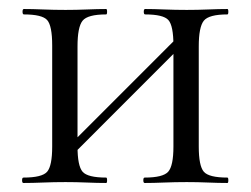

<svg xmlns="http://www.w3.org/2000/svg" viewBox="-20 -406 556 426"><path d="M126.6 -48 112.6 -62 384.4 -333.8 398.4 -320ZM95.8 -81V-305Q95.8 -349 84.6 -361.5Q73.4 -374 33 -374Q30 -374 30 -380Q30 -386 33 -386Q51.6 -386 75.7 -385Q99.8 -384 125.4 -384Q149.2 -384 173.2 -385Q197.2 -386 215.6 -386Q217.6 -386 217.6 -380Q217.6 -374 215.6 -374Q174.4 -374 163.2 -360Q152 -346 152 -303V-81Q152 -38 163.2 -25Q174.4 -12 215.6 -12Q217.6 -12 217.6 -6Q217.6 0 215.6 0Q196.2 0 172.7 -1Q149.2 -2 125.4 -2Q99.7 -2 75.6 -1Q51.5 0 32 0Q29 0 29 -6Q29 -12 32 -12Q73.4 -12 84.6 -25Q95.8 -38 95.8 -81ZM364.8 -81V-305Q364.8 -349 353.6 -361.5Q342.4 -374 302 -374Q299 -374 299 -380Q299 -386 302 -386Q320.6 -386 344.7 -385Q368.8 -384 394.4 -384Q418.2 -384 442.2 -385Q466.2 -386 484.6 -386Q486.6 -386 486.6 -380Q486.6 -374 484.6 -374Q443.4 -374 432.2 -360Q421 -346 421 -303V-81Q421 -38 432.2 -25Q443.4 -12 484.6 -12Q486.6 -12 486.6 -6Q486.6 0 484.6 0Q465.2 0 441.7 -1Q418.2 -2 394.4 -2Q368.8 -2 344.1 -1Q319.5 0 301.1 0Q298 0 298 -6Q298 -12 300.9 -12Q341.6 -12 353.2 -25Q364.8 -38 364.8 -81Z"/></svg>

Font: Cormorant Light
Style: Regular
Weight: 300
Designer: Christian Thalmann (Catharsis Fonts)
Foundry: Catharsis Fonts
Version: Version 4.000